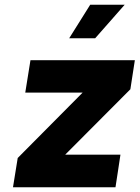

<svg xmlns="http://www.w3.org/2000/svg" viewBox="-20 -793 591 813"><path d="M55 -124 330 -401H87L109 -538H551L532 -415L256 -138H490Q487 -116 479.5 -68.5Q472 -21 469 0H35ZM362 -773H508L383 -631H273Z"/></svg>

Font: Exo ExtraBold
Style: Italic
Weight: 800
Italic angle: -9°
Designer: Natanael Gama
Foundry: Natanael Gama
Version: Version 1.500; ttfautohint (v1.6)